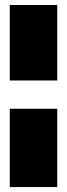

<svg xmlns="http://www.w3.org/2000/svg" viewBox="-20 -756 269 776"><path d="M211.4 -735.8H19.5V-430.7H211.4ZM211.4 -316.4H19.5V0H211.4Z"/></svg>

Font: Estedad Black
Style: Regular
Weight: 900
Designer: Amin Abedi
Version: Version 7.3